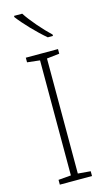

<svg xmlns="http://www.w3.org/2000/svg" viewBox="-142 -996 579 1043"><g transform="rotate(-15 147.0 -475.0)"><path d="M100 -950H54V-943C87 -899 150 -833 201 -790H230V-798C188 -837 127 -907 100 -950ZM238 0V-27L167 -33V-680L238 -688V-714H57V-688L128 -680V-33L57 -27V0Z"/></g></svg>

Font: Noto Sans Ethiopic ExtraLight
Style: Regular
Weight: 200
Designer: Monotype Design Team
Foundry: Monotype Imaging Inc.
Version: Version 2.102